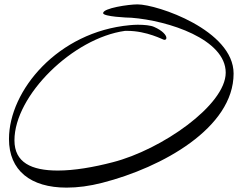

<svg xmlns="http://www.w3.org/2000/svg" viewBox="-20 -728 1087 877"><path d="M284 129C335 129 389 122 447 107C721 37 1047 -144 1047 -392C1047 -590 698 -708 608 -708C568 -708 451 -691 451 -668C451 -652 564 -647 580 -647C749 -634 1011 -549 1011 -396C1011 -248 718 -44 495 13C407 36 319 51 244 51C123 51 46 14 46 -87C46 -292 313 -554 551 -587H561C652 -587 725 -546 730 -546C737 -546 740 -549 740 -555C740 -567 723 -588 684 -605C669 -612 640 -615 609 -615C596 -615 584 -614 573 -613C245 -583 21 -315 21 -93C21 51 120 129 284 129Z"/></svg>

Font: Comforter
Style: Regular
Weight: 400
Designer: Robert E. Leuschke
Foundry: Robert E. Leuschke
Version: Version 1.013; ttfautohint (v1.8.3)